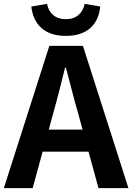

<svg xmlns="http://www.w3.org/2000/svg" viewBox="-24 -980 689 1000"><path d="M319 -793C430 -793 489 -852 498 -946L417 -960C407 -912 374 -880 319 -880C264 -880 230 -912 221 -960L139 -946C150 -852 208 -793 319 -793ZM-4 0H146L198 -190H437L489 0H645L408 -741H233ZM230 -305 252 -386C274 -463 295 -547 315 -628H319C341 -549 361 -463 384 -386L406 -305Z"/></svg>

Font: Noto Sans JP
Style: Bold
Weight: 700
Designer: Ryoko NISHIZUKA 西塚涼子 (kana, bopomofo & ideographs); Paul D. Hunt (Latin, Greek & Cyrillic); Sandoll Communications 산돌커뮤니
Foundry: Adobe
Version: Version 2.004;hotconv 1.0.118;makeotfexe 2.5.65603